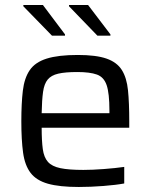

<svg xmlns="http://www.w3.org/2000/svg" viewBox="-20 -737 599 765"><path d="M294 8Q217 8 171 -5Q125 -18 102 -48Q79 -78 72 -128.5Q65 -179 65 -254Q65 -325 71 -375.5Q77 -426 98.5 -457.5Q120 -489 166 -503.5Q212 -518 290 -518Q363 -518 404.5 -503.5Q446 -489 465.5 -458Q485 -427 490 -377Q495 -327 495 -255V-228H146Q146 -176 150.5 -143Q155 -110 171 -92Q187 -74 220.5 -67Q254 -60 312 -60Q348 -60 394 -63.5Q440 -67 475 -72V-6Q443 0 392 4Q341 8 294 8ZM146 -286H416V-296Q416 -365 405 -397.5Q394 -430 366 -440Q338 -450 288 -450Q240 -450 212 -443.5Q184 -437 170 -420Q156 -403 151.5 -370.5Q147 -338 146 -286ZM420 -595H368L255 -712V-717H331L420 -600ZM239 -595H187L73 -712V-717H151L239 -600Z"/></svg>

Font: Saira
Style: Regular
Weight: 400
Designer: Hector Gatti with collaboration of the Omnibus-Type team
Foundry: Omnibus-Type
Version: Version 1.100; ttfautohint (v1.8.3)